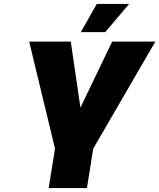

<svg xmlns="http://www.w3.org/2000/svg" viewBox="-20 -954 808 974"><path d="M227 0 259 -200 128 -743H339L388 -408L549 -743H768L453 -200L421 0ZM390 -791 471 -934H635L514 -791Z"/></svg>

Font: Exo Thin Black
Style: Italic
Weight: 900
Italic angle: -9°
Version: Version 2.000